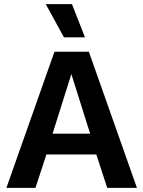

<svg xmlns="http://www.w3.org/2000/svg" viewBox="-20 -911 695 931"><path d="M644 0H500L447 -162H205L152 0H11L244 -660H411ZM235 -263H417L326 -552ZM329 -891 392 -730H290L202 -891Z"/></svg>

Font: Kantumruy Pro SemiBold
Style: Regular
Weight: 600
Version: Version 1.002